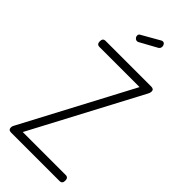

<svg xmlns="http://www.w3.org/2000/svg" viewBox="-296 -1010 1066 1066"><g transform="rotate(45 237.0 -477.0)"><path d="M293 -911 193 -856Q188 -853 183 -853Q174 -853 167.5 -860Q161 -867 161 -876Q161 -887 170 -891L277 -952Q281 -954 285 -954Q294 -954 299 -947Q304 -940 304 -931Q304 -918 293 -911ZM432 -692 91 -48H428Q449 -48 449 -24Q449 0 428 0H47Q26 0 26 -20Q26 -29 31 -37L373 -683H58Q37 -683 37 -707Q37 -731 58 -731H417Q438 -731 438 -713Q438 -702 432 -692Z"/></g></svg>

Font: Dosis
Style: Light
Weight: 300
Designer: Edgar Tolentino, Pablo Impallari, Igino Marini
Foundry: Edgar Tolentino, Pablo Impallari, Igino Marini
Version: Version 1.007